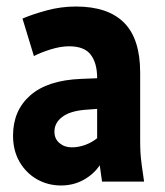

<svg xmlns="http://www.w3.org/2000/svg" viewBox="-20 -557 507 589"><path d="M20 -141Q20 -218 73 -264.5Q126 -311 229 -315L278 -317V-318Q278 -363 258.5 -389Q239 -415 192 -415Q166 -415 135.5 -405.5Q105 -396 84 -385L49 -500Q79 -513 123 -525Q167 -537 213 -537Q311 -537 360.5 -487.5Q410 -438 410 -334V-125Q410 -104 411 -87.5Q412 -71 415 -49L422 0H293L286 -50Q267 -22 236 -5Q205 12 167 12Q127 12 93.5 -7Q60 -26 40 -60.5Q20 -95 20 -141ZM147 -153Q147 -131 162.5 -118Q178 -105 200 -105Q221 -105 241.5 -112.5Q262 -120 278 -133V-223L239 -220Q194 -216 170.5 -198Q147 -180 147 -153Z"/></svg>

Font: Radio Canada Condensed
Style: Bold
Weight: 700
Width: 3
Designer: Charles Daoud, Etienne Aubert Bonn, Alexandre Saumier Demers, Jacques Le Bailly
Foundry: Radio-Canada
Version: Version 2.104; ttfautohint (v1.8.4.7-5d5b);gftools[0.9.28.de